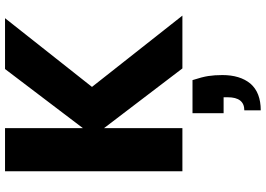

<svg xmlns="http://www.w3.org/2000/svg" viewBox="-166 -576 1052 760"><g transform="rotate(-90 360.0 -196.0)"><path d="M422.9 40Q435.5 79.1 439 102.1Q442.9 127.4 442.9 158.2Q442.9 228 409.2 269Q374 310.1 303.2 310.1V245.1Q355 245.1 355 179.2V163.1H292V40ZM62 0V-702.1H232.9V-394L466.8 -702.1H668L396 -357.9L678.2 0H469.2L232.9 -310.1V0Z"/></g></svg>

Font: PoppinsZ
Style: Bold
Weight: 700
Designer: Ninad Kale (Devanagari), Jonny Pinhorn (Latin)
Foundry: Indian Type Foundry
Version: Version 3.002;FEAKit 1.0